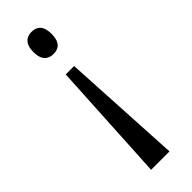

<svg xmlns="http://www.w3.org/2000/svg" viewBox="-243 -561 760 760"><g transform="rotate(-45 137.0 -180.5)"><path d="M136 -541C109 -541 85 -526 85 -479C85 -432 109 -417 136 -417C165 -417 187 -432 187 -479C187 -526 165 -541 136 -541ZM160 -326H113L85 180H188Z"/></g></svg>

Font: Noto Serif Sinhala ExtraCondensed
Style: Regular
Weight: 400
Width: 2
Designer: Jelle Bosma - Monotype Design Team
Foundry: Monotype Imaging Inc.
Version: Version 2.007